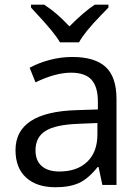

<svg xmlns="http://www.w3.org/2000/svg" viewBox="-20 -786 596 816"><path d="M111.8 -766.1H168Q223.6 -730 274.9 -673.8Q338.4 -737.3 382.8 -766.1H440.9V-753.9L408.7 -720.7Q338.4 -648.4 315.9 -606H234.9Q223.6 -626 198.7 -656.7Q173.8 -687.5 111.8 -753.9ZM415 0 398.9 -76.2H395Q355 -25.9 315.2 -8.1Q275.4 9.8 215.8 9.8Q136.2 9.8 91.1 -31.2Q45.9 -72.3 45.9 -147.9Q45.9 -310.1 305.2 -317.9L396 -320.8V-354Q396 -417 368.9 -447Q341.8 -477.1 282.2 -477.1Q215.3 -477.1 130.9 -436L106 -498Q145.5 -519.5 192.6 -531.7Q239.7 -543.9 287.1 -543.9Q382.8 -543.9 429 -501.5Q475.1 -459 475.1 -365.2V0ZM231.9 -57.1Q307.6 -57.1 350.8 -98.6Q394 -140.1 394 -214.8V-263.2L313 -259.8Q216.3 -256.3 173.6 -229.7Q130.9 -203.1 130.9 -147Q130.9 -103 157.5 -80.1Q184.1 -57.1 231.9 -57.1Z"/></svg>

Font: Zoram GWebM
Style: Regular
Weight: 400
Foundry: Ascender Corporation
Version: Version 1.000